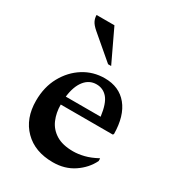

<svg xmlns="http://www.w3.org/2000/svg" viewBox="-174 -809 838 921"><g transform="rotate(30 245.5 -348.5)"><path d="M260 10Q160 10 101.5 -49Q43 -108 43 -206Q43 -282 75 -340Q107 -398 159.5 -431Q212 -464 276 -464Q356 -464 401 -409Q446 -354 447 -254L443 -249H155Q155 -204 171 -166.5Q187 -129 223 -106.5Q259 -84 318 -84Q346 -84 378 -92Q410 -100 445 -119H448V-105Q424 -56 375 -23Q326 10 260 10ZM256 -419Q216 -419 190 -386Q164 -353 157 -294H350Q341 -363 317 -391Q293 -419 256 -419ZM255 -530 126 -640Q104 -659 96.5 -674.5Q89 -690 89 -707H188L272 -530Z"/></g></svg>

Font: Spectral SemiBold
Style: Regular
Weight: 600
Designer: Jean-Baptiste Levee
Foundry: Production Type
Version: Version 2.001